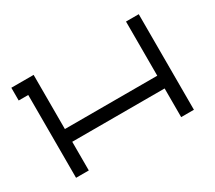

<svg xmlns="http://www.w3.org/2000/svg" viewBox="-114 -822 1169 1044"><g transform="rotate(-30 470.0 -300.0)"><path d="M100 0H180V-180H760V0H840V-600H760V-260H180V-600H40V-520H100Z"/></g></svg>

Font: KetosagCBd
Style: Regular
Weight: 500
Designer: gluk
Foundry: gluk
Version: Version 00.0024